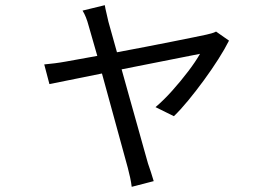

<svg xmlns="http://www.w3.org/2000/svg" viewBox="-20 -632 1040 742"><path d="M865 -475Q849 -443 823.5 -403Q798 -363 768 -322Q738 -281 708 -244.5Q678 -208 652 -183L581 -218Q613 -245 646 -282Q679 -319 707.5 -356.5Q736 -394 753 -424L450 -364Q465 -310 481 -253Q497 -196 511.5 -144.5Q526 -93 536.5 -55Q547 -17 552 0Q557 14 563.5 34Q570 54 574 68L489 90Q487 73 483 54.5Q479 36 474 17L374 -348L171 -307L151 -383Q172 -385 192 -387.5Q212 -390 234 -394L356 -416L323 -531Q313 -569 299 -591L385 -612Q387 -599 391 -583Q395 -567 399 -548L432 -430Q485 -440 540 -450.5Q595 -461 644.5 -471Q694 -481 729 -488Q764 -495 777 -498Q786 -500 797 -503Q808 -506 815 -510Z"/></svg>

Font: Go Noto Kurrent-Regular
Style: Regular
Weight: 400
Designer: Monotype Design Team
Foundry: Monotype Imaging Inc.
Version: Version 2.012; ttfautohint (v1.8.4.7-5d5b)